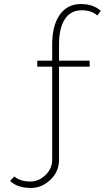

<svg xmlns="http://www.w3.org/2000/svg" viewBox="-20 -760 553 953"><path d="M30 138 51 116Q80 141 131 141Q172 141 205.5 109Q239 77 239 33V-429H165V-459H239V-539Q239 -633 276.5 -686.5Q314 -740 381 -740Q444 -740 480 -706L463 -683Q435 -709 385 -709Q331 -709 302 -665Q273 -621 273 -539V-459H425V-429H273V33Q273 92 230 132.5Q187 173 134 173Q66 173 30 138Z"/></svg>

Font: Raleway-v4020 ExtraLight
Style: Regular
Weight: 275
Designer: Matt McInerney, Pablo Impallari, Rodrigo Fuenzalida
Foundry: Matt McInerney, Pablo Impallari, Rodrigo Fuenzalida
Version: Version 4.020;PS 004.020;hotconv 1.0.88;makeotf.lib2.5.64775